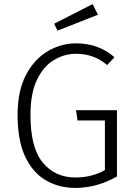

<svg xmlns="http://www.w3.org/2000/svg" viewBox="-20 -908 658 939"><path d="M349 11Q266 11 202 -27.5Q138 -66 102 -144.5Q66 -223 66 -345Q66 -463 106.5 -540.5Q147 -618 212.5 -657Q278 -696 352 -696Q463 -696 540 -628L504 -590Q440 -645 352 -645Q294 -645 243 -614Q192 -583 160.5 -517Q129 -451 129 -345Q129 -186 189 -113Q249 -40 349 -40Q429 -40 493 -76V-319H359L352 -369H552V-45Q454 11 349 11ZM261 -758 245 -792 433 -888 459 -836Z"/></svg>

Font: Trujillo Light
Style: Regular
Weight: 300
Designer: Fira Sans original fonts by bBox Type GmbH, Carrois Corporate GbR, & Edenspiekermann AG / Changes by Cristiano Sobral
Foundry: Fira Sans original fonts by bBox Type GmbH, Carrois Corporate GbR, & Edenspiekermann AG / Changes by Cristiano Sobral
Version: Version 4.301;July 28, 2020;FontCreator 13.0.0.2655 64-bit